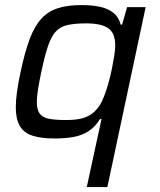

<svg xmlns="http://www.w3.org/2000/svg" viewBox="-20 -538 631 757"><path d="M322.1 199.5 380.3 -68.9H374.6Q355 -37.4 329 -20.7Q302.9 -3.9 270.2 2Q237.4 8 196.1 8Q142.4 8 108.2 -3.1Q74.1 -14.2 58.2 -41.3Q42.3 -68.3 42.3 -115.3Q42.3 -142.3 47.1 -176.8Q51.8 -211.2 61.2 -254.5Q77.7 -332.3 96.8 -383.5Q116 -434.7 142.8 -464.1Q169.6 -493.4 208.2 -505.7Q246.8 -518 300.7 -518Q341.3 -518 373.2 -511.4Q405.1 -504.7 426.6 -487.8Q448.1 -470.9 455.7 -440.9H461.3L481.2 -510H554.3L403.3 199.5ZM240.7 -64.8Q277.3 -64.8 301.6 -70.9Q325.8 -77 343 -89.9Q360.2 -102.9 373.9 -123.9Q382.2 -137.2 391 -160.1Q399.9 -183 407.7 -211.2Q415.6 -239.3 421.3 -267.4Q426.9 -295.5 430.6 -319.4Q434.3 -343.2 434.3 -358.5Q434.3 -407.2 407.1 -426.5Q379.9 -445.8 320 -445.8Q275.4 -445.8 246.7 -439.4Q218 -433 200.2 -413.9Q182.3 -394.7 169.3 -356.6Q156.3 -318.5 143 -255Q134.6 -215.5 129.9 -186.2Q125.2 -156.8 125.2 -136.2Q125.2 -105.8 136.5 -90.1Q147.7 -74.5 173.4 -69.6Q199.1 -64.8 240.7 -64.8Z"/></svg>

Font: Saira Thin
Style: Italic
Weight: 100
Italic angle: -12°
Designer: Hector Gatti with collaboration of the Omnibus-Type team
Foundry: Omnibus-Type
Version: Version 1.101